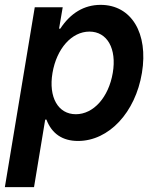

<svg xmlns="http://www.w3.org/2000/svg" viewBox="-28 -570 648 790"><path d="M115 -540 -8 200H112L158 -78H163C185 -20 229 10 293 10C420 10 529 -107 556 -270C583 -433 513 -550 386 -550C318 -550 262 -516 220 -452H215L230 -540ZM340 -440C413 -440 453 -370 436 -270C419 -170 357 -100 284 -100C211 -100 171 -170 188 -270C205 -370 267 -440 340 -440Z"/></svg>

Font: CommitMono
Style: Bold Italic
Weight: 700
Monospace: yes
Designer: Eigil Nikolajsen
Foundry: Eigil Nikolajsen
Version: Version 1.143